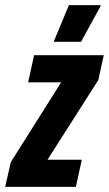

<svg xmlns="http://www.w3.org/2000/svg" viewBox="-45 -724 422 744"><path d="M-25 0 -3 -96 192 -405H64L87 -510H357L336 -414L139 -105H272L249 0ZM164 -562 165 -567 222 -704H345L344 -699L269 -562Z"/></svg>

Font: Saira ExtraCondensed ExtraBold
Style: Italic
Weight: 800
Width: 2
Italic angle: -12°
Designer: Hector Gatti with collaboration of the Omnibus-Type team
Foundry: Omnibus-Type
Version: Version 1.101